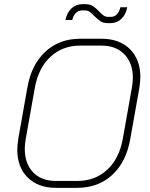

<svg xmlns="http://www.w3.org/2000/svg" viewBox="-20 -894 722 922"><path d="M63 -175Q63 -197 68 -229L111 -471Q130 -583 197.5 -645.5Q265 -708 365 -708H467Q554 -708 604 -658Q654 -608 654 -524Q654 -503 649 -471L606 -229Q587 -117 519.5 -54.5Q452 8 351 8H249Q163 8 113 -41.5Q63 -91 63 -175ZM351 -25Q437 -25 495 -79Q553 -133 570 -229L613 -471Q618 -499 618 -520Q618 -591 577.5 -633Q537 -675 467 -675H365Q280 -675 222 -621Q164 -567 147 -471L104 -229Q99 -201 99 -180Q99 -108 139 -66.5Q179 -25 249 -25ZM433 -817Q420 -831 410.5 -837.5Q401 -844 387 -844H374Q357 -844 344.5 -832Q332 -820 327 -798H294Q302 -834 323.5 -854Q345 -874 376 -874H389Q412 -874 426 -865Q440 -856 455 -840Q468 -826 477.5 -819.5Q487 -813 500 -813H513Q529 -813 541 -825Q553 -837 558 -859H591Q584 -823 562.5 -803Q541 -783 511 -783H498Q476 -783 463 -791.5Q450 -800 433 -817Z"/></svg>

Font: Bai Jamjuree ExtraLight
Style: Italic
Weight: 275
Italic angle: -10°
Version: Version 1.000; ttfautohint (v1.6)